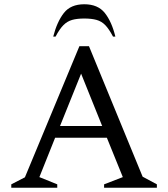

<svg xmlns="http://www.w3.org/2000/svg" viewBox="-20 -882 790 902"><path d="M33 0V-16L97 -49L353 -665H398L650 -52L717 -16V0H469V-16L557 -50L482 -235H239L165 -50L249 -16V0ZM262 -290H460L361 -536ZM230 -710Q248 -780 280 -821Q312 -862 376 -862Q440 -862 472.5 -821Q505 -780 522 -710H511Q492 -746 474.5 -764Q457 -782 433.5 -788.5Q410 -795 376 -795Q342 -795 319 -788.5Q296 -782 278 -764Q260 -746 241 -710Z"/></svg>

Font: Spectral
Style: Regular
Weight: 400
Designer: Jean-Baptiste Levee
Foundry: Production Type
Version: Version 2.001